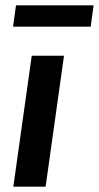

<svg xmlns="http://www.w3.org/2000/svg" viewBox="-20 -700 371 720"><path d="M220 -491 151 0H30L99 -491ZM331 -680 320 -600H29L40 -680Z"/></svg>

Font: Exo 2 SemiBold
Style: Italic
Weight: 600
Italic angle: -8°
Designer: Natanael Gama
Foundry: Natanael Gama
Version: Version 2.010